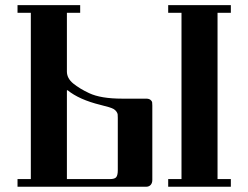

<svg xmlns="http://www.w3.org/2000/svg" viewBox="-20 -713 948 733"><path d="M622.1 0V-29.3H672.9V-664.1H622.1V-693.4H861.3V-664.1H810.5V-29.3H861.3V0ZM46.9 0V-29.3H97.7V-664.1H46.9V-693.4H286.1V-664.1H235.4V-439.9Q235.4 -414.1 259.5 -394.3Q283.7 -374.5 320.3 -357.4Q364.7 -336.4 446.3 -336.4H537.6Q548.8 -336.4 554.4 -331.8Q560.1 -327.1 560.8 -322.8Q561.5 -318.4 561.5 -310.5V-25.9Q561.5 -14.2 555.2 -7.1Q548.8 0 537.1 0ZM235.4 -29.3H399.4Q418.5 -29.3 424.1 -37.1Q429.7 -44.9 429.7 -63V-263.2Q429.7 -272 429.2 -276.4Q428.7 -280.8 424.8 -286.6Q420.9 -292.5 413.6 -296.9Q402.8 -303.2 363.8 -312.5Q282.2 -332.5 237.8 -368.7L235.4 -367.7Z"/></svg>

Font: Monomachus
Style: Medium
Weight: 500
Designer: Alexey Kryukov
Version: Version 1.0